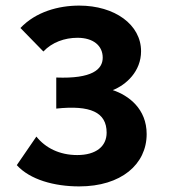

<svg xmlns="http://www.w3.org/2000/svg" viewBox="-20 -654 603 686"><path d="M263 12C413 12 504 -67 504 -175C504 -265 440 -313 383 -332C431 -351 484 -399 484 -471C484 -566 390 -634 263 -634C189 -634 108 -612 53 -554L135 -470C166 -503 211 -519 257 -519C313 -519 347 -491 347 -448C347 -406 309 -372 181 -377V-266C303 -279 361 -253 361 -180C361 -131 323 -100 256 -100C192 -100 142 -126 110 -166L40 -64C87 -12 174 12 263 12Z"/></svg>

Font: Inconsolata SemiExpanded Black
Style: Regular
Weight: 900
Width: 6
Monospace: yes
Designer: Raph Levien, Cyreal, Brenton Simpson
Foundry: Raph Levien, Cyreal, Google
Version: Version 3.100